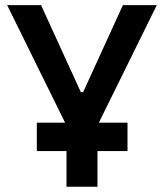

<svg xmlns="http://www.w3.org/2000/svg" viewBox="-20 -713 626 733"><path d="M120.6 -136.2V-244.6H228.5L7.3 -693.4H136.7L288.6 -361.3H297.4L449.2 -693.4H578.6L357.4 -244.6H466.8V-136.2H352.1V0H233.9V-136.2Z"/></svg>

Font: Cascadia Mono NF SemiBold
Style: Regular
Weight: 600
Monospace: yes
Designer: Aaron Bell
Foundry: Saja Typeworks
Version: Version 2404.023; ttfautohint (v1.8.4)